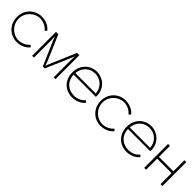

<svg xmlns="http://www.w3.org/2000/svg" viewBox="264 -1569 2672 2672"><g transform="rotate(45 1600.0 -232.5)"><path d="M478 -69 453 -93C421 -57 364 -17 285 -17C183 -17 77 -108 77 -233C77 -356 181 -448 285 -448C366 -448 421 -407 453 -370L478 -396C430 -457 355 -482 285 -482C162 -482 44 -387 44 -233C44 -82 158 17 285 17C353 17 431 -8 478 -69Z M575 -470 576 0H611V-350L607 -414L786 0H824L1003 -415L999 -350L1000 0H1035V-470H989L822 -80L805 -30L788 -80L621 -470Z M1569 -69 1542 -92C1501 -44 1445 -19 1376 -19C1275 -19 1174 -85 1169 -223H1607C1608 -231 1608 -244 1608 -253C1603 -387 1496 -482 1371 -482C1246 -482 1134 -387 1134 -233C1134 -82 1239 17 1376 17C1444 17 1522 -8 1569 -69ZM1171 -255C1179 -365 1260 -447 1371 -447C1482 -447 1565 -365 1573 -255Z M2128 -69 2103 -93C2071 -57 2014 -17 1935 -17C1833 -17 1727 -108 1727 -233C1727 -356 1831 -448 1935 -448C2016 -448 2071 -407 2103 -370L2128 -396C2080 -457 2005 -482 1935 -482C1812 -482 1694 -387 1694 -233C1694 -82 1808 17 1935 17C2003 17 2081 -8 2128 -69Z M2639 -69 2612 -92C2571 -44 2515 -19 2446 -19C2345 -19 2244 -85 2239 -223H2677C2678 -231 2678 -244 2678 -253C2673 -387 2566 -482 2441 -482C2316 -482 2204 -387 2204 -233C2204 -82 2309 17 2446 17C2514 17 2592 -8 2639 -69ZM2241 -255C2249 -365 2330 -447 2441 -447C2552 -447 2635 -365 2643 -255Z M3139 -470H3102V-253H2818V-470H2781V0H2818V-218H3102V0H3139Z"/></g></svg>

Font: Kreadon Extra Light
Style: Regular
Weight: 200
Designer: kohakuno
Foundry: StudioGnu
Version: Version 1.000;Glyphs 3.1.2 (3151)